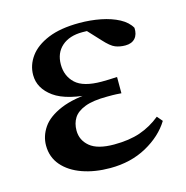

<svg xmlns="http://www.w3.org/2000/svg" viewBox="-89 -636 712 736"><g transform="rotate(-15 267.0 -268.0)"><path d="M260.9 16.2Q199.5 16.2 150.4 -1.2Q101.4 -18.5 72.9 -51.5Q44.4 -84.5 44.4 -130.8Q44.4 -168.4 67 -201.7Q89.6 -235 141.8 -257.1Q194 -279.1 282.4 -283.1V-274.3Q167.6 -278.8 117.1 -315.2Q66.6 -351.5 66.6 -404.7Q66.6 -443.9 90.9 -477.5Q115.2 -511 164.6 -531.5Q214.1 -551.9 289 -551.9Q333 -551.9 373.7 -543.9Q414.5 -535.8 444.9 -519.6Q475.3 -503.3 488.7 -479.2Q490.2 -452.9 476.8 -437.9Q463.4 -422.9 438.1 -422.9Q416.6 -422.9 398.6 -429.9Q380.7 -436.8 354.2 -466.1L291.2 -533.9L352.5 -534.8L374.7 -509.1Q347.5 -511.9 328.4 -513.3Q309.2 -514.7 291.4 -514.7Q239.6 -514.7 209.6 -488.3Q179.6 -461.8 179.6 -416.3Q179.6 -370.3 210.5 -341.3Q241.5 -312.4 314.1 -312.4Q328.8 -312.4 342.7 -312.9Q356.7 -313.4 375.4 -314.4V-249.8Q352.3 -251.6 340.5 -251.6Q328.7 -251.6 319.3 -251.6Q262.7 -251.6 230.6 -239.1Q198.6 -226.7 185.3 -205.6Q172.1 -184.5 172.1 -156.2Q172.1 -117.7 202.4 -92.5Q232.7 -67.3 298.1 -67.3Q358.3 -67.3 402 -82.4Q445.6 -97.5 483.2 -127.9L501.3 -106.5Q468.7 -53.4 405.5 -18.6Q342.3 16.2 260.9 16.2Z"/></g></svg>

Font: Noto Serif SC ExtraLight
Style: Regular
Weight: 200
Designer: Ryoko NISHIZUKA 西塚涼子 (kana & ideographs); Frank Grießhammer (Latin, Greek & Cyrillic); Wenlong ZHANG 张文龙 (bopomofo); San
Foundry: Adobe
Version: Version 2.002-H1;hotconv 1.1.0;makeotfexe 2.6.0